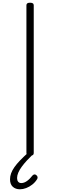

<svg xmlns="http://www.w3.org/2000/svg" viewBox="-20 -1135 445 1417"><path d="M202 14Q188 14 181.5 9Q175 4 175 -5V-1096Q175 -1106 181.5 -1110.5Q188 -1115 202 -1115Q215 -1115 222 -1110.5Q229 -1106 229 -1096V-5Q229 4 223 9Q217 14 202 14ZM127 262Q95 262 74.5 243.5Q54 225 54 188Q54 166 62 144Q70 122 86.5 98.5Q103 75 128 49Q153 23 186 -7L226 -4V1Q200 26 178.5 49.5Q157 73 140.5 95.5Q124 118 115 139Q106 160 106 179Q106 196 114 206Q122 216 137 216Q158 216 179 201Q200 186 220 160Q226 154 232.5 152.5Q239 151 246 156Q255 162 257 170.5Q259 179 254 187Q240 210 218.5 227Q197 244 173 253Q149 262 127 262Z"/></svg>

Font: Playwrite FR Moderne ExtraLight
Style: Regular
Weight: 250
Version: Version 1.002